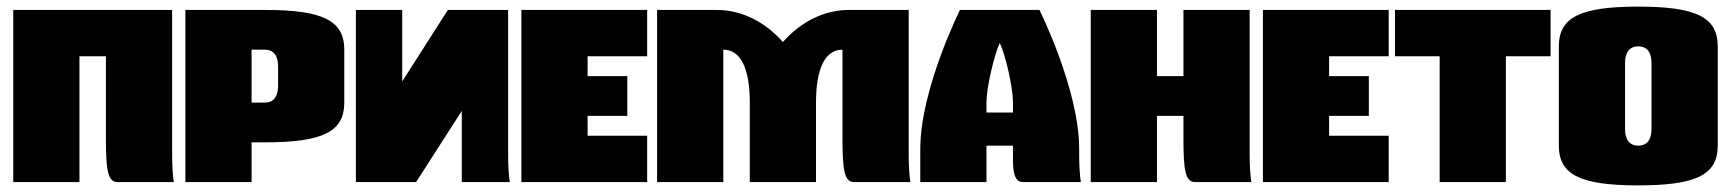

<svg xmlns="http://www.w3.org/2000/svg" viewBox="-20 -550 5224 580"><path d="M20 -520V0H220V-380H300V-130C300 -35 306 0 335 0H505C502 -20 500 -50 500 -80V-520Z M740 -400H780C806 -400 820 -382 820 -350V-290C820 -258 806 -240 780 -240H740ZM540 -520V0H740V-120H780C955 -120 1020 -152 1020 -240V-400C1020 -488 955 -520 780 -520Z M1055 -520V0H1237L1375 -215V0H1520C1517 -20 1515 -49 1515 -80V-520H1333L1195 -304V-520Z M1555 -520V0H1935V-140H1755V-200H1875V-320H1755V-380H1935V-520Z M1965 -520V0H2165V-400C2217 -400 2245 -344 2245 -240V0H2445V-240C2445 -344 2473 -400 2525 -400V-130C2525 -35 2531 0 2560 0H2730C2727 -20 2725 -49 2725 -80V-520H2545C2468 -520 2398 -483 2345 -423C2292 -483 2222 -520 2145 -520Z M2880 -520C2880 -520 2760 -280 2760 -100V0H2960V-110H3040V-70C3040 -35 3043 0 3070 0H3245C3242 -20 3240 -49 3240 -80V-100C3240 -280 3120 -520 3120 -520ZM2960 -210V-242C2960 -284 2983 -384 3000 -420C3018 -384 3040 -284 3040 -242V-210Z M3275 -520V0H3475V-200H3555V-130C3555 -35 3561 0 3590 0H3760C3757 -20 3755 -50 3755 -80V-520H3555V-320H3475V-520Z M3795 -520V0H4175V-140H3995V-200H4115V-320H3995V-380H4175V-520Z M4194 -520V-380H4329V0H4529V-380H4664V-520Z M4929 -530C4754 -530 4689 -498 4689 -410V-110C4689 -22 4754 10 4929 10C5104 10 5169 -22 5169 -110V-410C5169 -498 5104 -530 4929 -530ZM4929 -410C4955 -410 4969 -392 4969 -360V-160C4969 -128 4955 -110 4929 -110C4903 -110 4889 -128 4889 -160V-360C4889 -392 4903 -410 4929 -410Z"/></svg>

Font: MikodacsPCS
Style: Regular
Weight: 900
Designer: gluk (gluksza@wp.pl)
Foundry: gluk (gluksza@wp.pl)
Version: Version 0.27